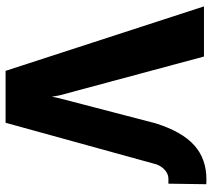

<svg xmlns="http://www.w3.org/2000/svg" viewBox="-56 -704 760 688"><g transform="rotate(90 324.0 -360.0)"><path d="M321.8 -192.9 326.7 -165.5 331.5 -190.4 421.9 -537.6Q451.7 -632.3 500.5 -676Q549.3 -719.7 623 -719.7L640.1 -719.2L638.2 -583.5H620.6Q601.6 -583.5 586.2 -567.9Q570.8 -552.2 566.4 -531.2L419.9 0H233.9L2.9 -710.9H182.6Z"/></g></svg>

Font: Roboto
Style: Regular
Weight: 900
Designer: Google
Version: Version 2.001171; 2014